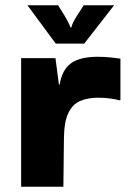

<svg xmlns="http://www.w3.org/2000/svg" viewBox="-20 -716 486 727"><path d="M220 -9H60V-496H190L203 -396H206Q215 -452 249 -476.5Q283 -501 350 -501Q377 -501 399 -498.5Q421 -496 436 -494V-338L434 -336Q418 -340 397.5 -343Q377 -346 351 -346Q314 -346 284.5 -334Q255 -322 238.5 -287.5Q222 -253 222 -185ZM412 -696 299 -551H191L84 -696H200Q211 -679 225.5 -655Q240 -631 247 -612H250Q255 -631 270.5 -655Q286 -679 297 -696Z"/></svg>

Font: Bakbak One
Style: Regular
Weight: 400
Designer: Saumya Kishore and Sanchit Sawaria
Foundry: A Good Feeling
Version: Version 1.003; ttfautohint (v1.8.3)